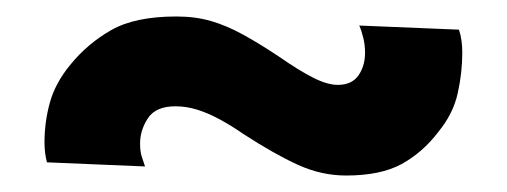

<svg xmlns="http://www.w3.org/2000/svg" viewBox="-20 -366 615 233"><path d="M156 -164Q154 -170 152 -176Q150 -182 150 -192Q150 -208 159.5 -222.5Q169 -237 193 -237Q206 -237 219 -233Q232 -229 246 -221.5Q260 -214 276 -203Q313 -179 341.5 -166Q370 -153 400 -153Q442 -153 467.5 -167Q493 -181 512 -206Q530 -228 535.5 -253Q541 -278 541 -302Q541 -310 540 -317Q539 -324 537 -330L416 -335Q419 -328 421 -319.5Q423 -311 423 -302Q423 -286 415 -274.5Q407 -263 390 -263Q377 -263 359.5 -272Q342 -281 319 -297Q295 -313 275 -324Q255 -335 236 -340.5Q217 -346 194 -346Q144 -346 115 -329.5Q86 -313 65 -287Q47 -265 40.5 -241.5Q34 -218 34 -193Q34 -180 37 -169Z"/></svg>

Font: Glinicke Jost Bold
Style: Bold
Weight: 700
Version: Version 3.710